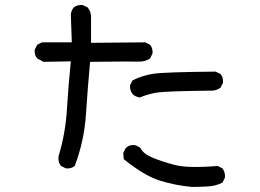

<svg xmlns="http://www.w3.org/2000/svg" viewBox="-20 -735 1040 769"><path d="M749 13.7Q682.6 7.8 620.1 -11.7Q557.6 -31.2 475.6 -97.7L473.6 -122.1L483.4 -141.6Q499 -157.2 522.5 -153.3L542 -143.6Q551.8 -120.1 589.8 -104Q627.9 -87.9 680.7 -74.2Q733.4 -60.5 851.6 -70.3L871.1 -60.5Q882.8 -44.9 880.9 -23.4L871.1 -3.9Q845.7 9.8 813 11.7Q780.3 13.7 749 13.7ZM244.1 -60.5 224.6 -70.3Q210.9 -85.9 214.8 -110.4Q242.2 -200.2 248 -296.9Q253.9 -393.6 263.7 -489.3L154.3 -487.3L128.9 -501Q117.2 -514.6 119.1 -536.1L128.9 -555.7L148.4 -565.4H267.6L263.7 -677.7Q265.6 -693.4 275.4 -705.1Q290 -716.8 311.5 -714.8L331.1 -705.1Q344.7 -689.5 344.7 -666V-563.5L561.5 -565.4L581.1 -555.7Q592.8 -542 590.8 -520.5L581.1 -501Q561.5 -487.3 535.2 -488.3Q508.8 -489.3 340.8 -487.3Q331.1 -381.8 324.2 -276.4Q317.4 -170.9 279.3 -70.3Q265.6 -58.6 244.1 -60.5ZM540 -344.7Q524.4 -346.7 512.7 -356.4Q499 -372.1 501 -393.6L510.7 -413.1Q549.8 -432.6 593.8 -439.5Q637.7 -446.3 843.8 -448.2L863.3 -438.5Q875 -424.8 873 -403.3L863.3 -383.8Q849.6 -374 834 -372.1Q645.5 -370.1 609.4 -364.3Q573.2 -358.4 540 -344.7Z"/></svg>

Font: JasonHandwriting2
Style: Regular
Weight: 400
Version: Version 1.05.10